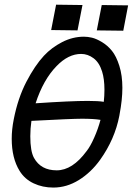

<svg xmlns="http://www.w3.org/2000/svg" viewBox="-20 -805 575 832"><path d="M223.1 -784.7 337.4 -783.2 315.9 -673.3 201.7 -674.8ZM420.9 -783.2 535.2 -781.7 514.2 -671.9 399.4 -673.3ZM127.4 -120.6Q157.2 -66.9 225.6 -66.9Q293.9 -66.9 355 -149.9Q371.1 -169.9 388.2 -208.5Q405.3 -247.1 415.5 -285.6Q385.7 -290.5 335.4 -290.5Q291.5 -290.5 116.2 -281.2Q111.3 -248 111.3 -214.8Q111.3 -149.4 127.4 -120.6ZM343.8 -646Q360.4 -646 378.9 -641.6Q397.5 -637.2 421.9 -622.6Q446.3 -607.9 465.1 -584.7Q483.9 -561.5 497.1 -519.8Q510.3 -478 510.3 -424.3Q510.3 -373 498 -308.6L497.1 -303.2Q477.5 -201.7 414.1 -112.8Q374.5 -57.6 321.8 -24.9Q269 7.8 210.9 7.8Q164.6 7.8 125.7 -10.5Q86.9 -28.8 64.9 -64.5Q30.8 -119.6 30.8 -203.6Q30.8 -244.1 39.6 -288.1Q57.6 -379.9 94.2 -450.4Q130.9 -521 170.4 -563.5Q203.6 -599.1 249.3 -622.6Q294.9 -646 343.8 -646ZM429.7 -363.8Q432.6 -389.2 432.6 -416Q432.6 -462.9 422.4 -495.1Q410.2 -534.2 385.3 -552.7Q360.4 -571.3 331.5 -571.3Q275.9 -571.3 225.1 -518.6Q167.5 -459.5 134.3 -357.4Q286.1 -367.7 360.4 -367.7Q407.2 -367.7 429.7 -363.8Z"/></svg>

Font: Fantasque Sans Mono
Style: Italic
Weight: 400
Italic angle: -11°
Monospace: yes
Designer: Jany Belluz
Version: Version 1.8.0 ; ttfautohint (v1.8.2)